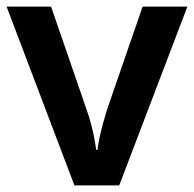

<svg xmlns="http://www.w3.org/2000/svg" viewBox="-20 -563 589 583"><path d="M206 0 0 -543H135L243 -230Q250 -211 256 -188.5Q262 -166 266 -145Q270 -124 272 -108H276Q278 -125 282.5 -146Q287 -167 293 -189Q299 -211 305 -230L413 -543H549L342 0Z"/></svg>

Font: Noto Sans Kawi SemiBold
Style: Regular
Weight: 600
Designer: Fadhl Haqq
Version: Version 1.000